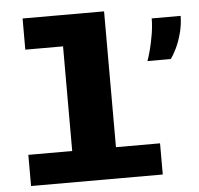

<svg xmlns="http://www.w3.org/2000/svg" viewBox="-53 -804 891 859"><g transform="rotate(-5 392.5 -375.0)"><path d="M52 0V-140H249V-610H79.5V-750H445.5V-140H643.5V0ZM619.5 -511.5Q626.5 -530.5 634.8 -562.2Q643 -594 649 -630.5Q655 -667 655 -700H785Q784.5 -661.5 774.8 -624.2Q765 -587 750.8 -557.2Q736.5 -527.5 724 -511.5Z"/></g></svg>

Font: Trispace SemiExpanded ExtraBold
Style: Regular
Weight: 800
Width: 6
Designer: Tyler Finck
Foundry: Etcetera Type Company
Version: Version 1.210; ttfautohint (v1.8.3)